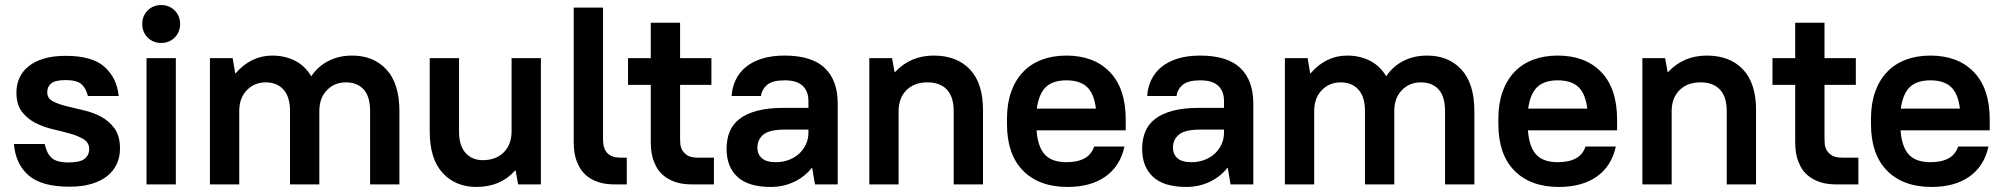

<svg xmlns="http://www.w3.org/2000/svg" viewBox="-20 -730 7931 760"><path d="M255 9Q145 9 93.5 -35.5Q42 -80 35 -160H157Q165 -122 185 -104.5Q205 -87 250 -87Q297 -87 315 -101.5Q333 -116 333 -140Q333 -165 311.5 -178.5Q290 -192 258 -201Q226 -210 189 -218.5Q152 -227 120 -243.5Q88 -260 66.5 -288Q45 -316 45 -364Q45 -395 57 -421.5Q69 -448 93 -467.5Q117 -487 153.5 -498Q190 -509 240 -509Q344 -509 393 -466Q442 -423 450 -350H328Q320 -382 301.5 -397.5Q283 -413 240 -413Q199 -413 183 -400Q167 -387 167 -365Q167 -341 188.5 -329.5Q210 -318 242 -310Q274 -302 311 -293.5Q348 -285 380 -268Q412 -251 433.5 -221.5Q455 -192 455 -141Q455 -109 442.5 -81.5Q430 -54 405.5 -34Q381 -14 343.5 -2.5Q306 9 255 9Z M560 -500H676V0H560ZM618 -560Q586 -560 564.5 -581.5Q543 -603 543 -635Q543 -667 564.5 -688.5Q586 -710 618 -710Q650 -710 671.5 -688.5Q693 -667 693 -635Q693 -603 671.5 -581.5Q650 -560 618 -560Z M811 -500H901L911 -440H913Q942 -474 978.5 -492Q1015 -510 1057 -510Q1108 -510 1148 -489.5Q1188 -469 1212 -428Q1238 -467 1279.5 -488.5Q1321 -510 1374 -510Q1459 -510 1510 -454.5Q1561 -399 1561 -290V0H1445V-290Q1445 -348 1419.5 -376Q1394 -404 1349 -404Q1304 -404 1274 -373Q1244 -342 1244 -290V0H1128V-290Q1128 -347 1102 -375.5Q1076 -404 1032 -404Q987 -404 957 -373Q927 -342 927 -290V0H811Z M1866 10Q1783 10 1732 -45.5Q1681 -101 1681 -210V-500H1797V-210Q1797 -153 1823 -124.5Q1849 -96 1891 -96Q1943 -96 1974 -127Q2005 -158 2005 -210V-500H2121V0H2031L2021 -55H2019Q1961 10 1866 10Z M2415 0Q2374 0 2346 -10Q2318 -20 2300 -36Q2282 -52 2272 -71.5Q2262 -91 2257.5 -109Q2253 -127 2252 -142Q2251 -157 2251 -165V-700H2367V-177Q2367 -106 2436 -106H2461V0H2415Z M2721 0Q2680 0 2652 -10Q2624 -20 2605.5 -36Q2587 -52 2577 -71.5Q2567 -91 2562.5 -109Q2558 -127 2557 -142Q2556 -157 2556 -165V-394H2466V-500H2556V-640H2672V-500H2796V-394H2672V-181Q2672 -173 2673 -160Q2674 -147 2681 -135Q2688 -123 2702 -114.5Q2716 -106 2742 -106H2806V0H2721Z M3031 10Q2942 10 2899 -30Q2856 -70 2856 -141Q2856 -178 2868 -208Q2880 -238 2907 -259Q2934 -280 2977 -291.5Q3020 -303 3081 -303H3180V-330Q3180 -369 3157 -390.5Q3134 -412 3086 -412Q3038 -412 3017 -394.5Q2996 -377 2992 -350H2876Q2878 -384 2892 -413.5Q2906 -443 2932 -464.5Q2958 -486 2996.5 -498Q3035 -510 3086 -510Q3193 -510 3244.5 -461Q3296 -412 3296 -320V0H3206L3195 -65H3193Q3164 -29 3122 -9.5Q3080 10 3031 10ZM3051 -88Q3079 -88 3102.5 -97Q3126 -106 3143 -121.5Q3160 -137 3170 -158.5Q3180 -180 3180 -205V-217H3086Q3026 -217 3002 -197.5Q2978 -178 2978 -145Q2978 -120 2995.5 -104Q3013 -88 3051 -88Z M3421 -500H3511L3521 -445H3523Q3584 -510 3676 -510Q3767 -510 3819 -455.5Q3871 -401 3871 -295V0H3755V-290Q3755 -347 3728 -375.5Q3701 -404 3651 -404Q3599 -404 3568 -373Q3537 -342 3537 -290V0H3421Z M4206 10Q4093 10 4029.5 -54.5Q3966 -119 3966 -239V-261Q3966 -320 3982.5 -366.5Q3999 -413 4029.5 -445Q4060 -477 4103.5 -493.5Q4147 -510 4201 -510Q4310 -510 4373 -445Q4436 -380 4436 -256V-214H4083Q4088 -148 4116 -118Q4144 -88 4201 -88Q4291 -88 4311 -150H4431Q4414 -72 4355.5 -31Q4297 10 4206 10ZM4201 -412Q4148 -412 4120 -385.5Q4092 -359 4084 -300H4318Q4311 -359 4283 -385.5Q4255 -412 4201 -412Z M4676 10Q4587 10 4544 -30Q4501 -70 4501 -141Q4501 -178 4513 -208Q4525 -238 4552 -259Q4579 -280 4622 -291.5Q4665 -303 4726 -303H4825V-330Q4825 -369 4802 -390.5Q4779 -412 4731 -412Q4683 -412 4662 -394.5Q4641 -377 4637 -350H4521Q4523 -384 4537 -413.5Q4551 -443 4577 -464.5Q4603 -486 4641.5 -498Q4680 -510 4731 -510Q4838 -510 4889.5 -461Q4941 -412 4941 -320V0H4851L4840 -65H4838Q4809 -29 4767 -9.5Q4725 10 4676 10ZM4696 -88Q4724 -88 4747.5 -97Q4771 -106 4788 -121.5Q4805 -137 4815 -158.5Q4825 -180 4825 -205V-217H4731Q4671 -217 4647 -197.5Q4623 -178 4623 -145Q4623 -120 4640.5 -104Q4658 -88 4696 -88Z M5066 -500H5156L5166 -440H5168Q5197 -474 5233.5 -492Q5270 -510 5312 -510Q5363 -510 5403 -489.5Q5443 -469 5467 -428Q5493 -467 5534.5 -488.5Q5576 -510 5629 -510Q5714 -510 5765 -454.5Q5816 -399 5816 -290V0H5700V-290Q5700 -348 5674.5 -376Q5649 -404 5604 -404Q5559 -404 5529 -373Q5499 -342 5499 -290V0H5383V-290Q5383 -347 5357 -375.5Q5331 -404 5287 -404Q5242 -404 5212 -373Q5182 -342 5182 -290V0H5066Z M6151 10Q6038 10 5974.5 -54.5Q5911 -119 5911 -239V-261Q5911 -320 5927.5 -366.5Q5944 -413 5974.5 -445Q6005 -477 6048.5 -493.5Q6092 -510 6146 -510Q6255 -510 6318 -445Q6381 -380 6381 -256V-214H6028Q6033 -148 6061 -118Q6089 -88 6146 -88Q6236 -88 6256 -150H6376Q6359 -72 6300.5 -31Q6242 10 6151 10ZM6146 -412Q6093 -412 6065 -385.5Q6037 -359 6029 -300H6263Q6256 -359 6228 -385.5Q6200 -412 6146 -412Z M6481 -500H6571L6581 -445H6583Q6644 -510 6736 -510Q6827 -510 6879 -455.5Q6931 -401 6931 -295V0H6815V-290Q6815 -347 6788 -375.5Q6761 -404 6711 -404Q6659 -404 6628 -373Q6597 -342 6597 -290V0H6481Z M7251 0Q7210 0 7182 -10Q7154 -20 7135.5 -36Q7117 -52 7107 -71.5Q7097 -91 7092.5 -109Q7088 -127 7087 -142Q7086 -157 7086 -165V-394H6996V-500H7086V-640H7202V-500H7326V-394H7202V-181Q7202 -173 7203 -160Q7204 -147 7211 -135Q7218 -123 7232 -114.5Q7246 -106 7272 -106H7336V0H7251Z M7626 10Q7513 10 7449.5 -54.5Q7386 -119 7386 -239V-261Q7386 -320 7402.5 -366.5Q7419 -413 7449.5 -445Q7480 -477 7523.5 -493.5Q7567 -510 7621 -510Q7730 -510 7793 -445Q7856 -380 7856 -256V-214H7503Q7508 -148 7536 -118Q7564 -88 7621 -88Q7711 -88 7731 -150H7851Q7834 -72 7775.5 -31Q7717 10 7626 10ZM7621 -412Q7568 -412 7540 -385.5Q7512 -359 7504 -300H7738Q7731 -359 7703 -385.5Q7675 -412 7621 -412Z"/></svg>

Font: PT Root UI Bold
Style: Regular
Weight: 700
Designer: Vitaly Kuzmin
Foundry: ParaType Ltd.
Version: Version 2.000G